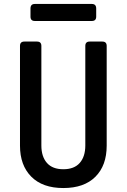

<svg xmlns="http://www.w3.org/2000/svg" viewBox="-20 -940 640 970"><path d="M300 10Q195 10 138 -47.5Q81 -105 81 -204V-708Q81 -730 103 -730H167Q189 -730 189 -708V-205Q189 -149 217 -117Q245 -85 300 -85Q355 -85 383 -117Q411 -149 411 -205V-708Q411 -730 433 -730H497Q519 -730 519 -708V-204Q519 -104 462 -47Q405 10 300 10ZM156 -834Q134 -834 134 -856V-897Q134 -920 156 -920H444Q466 -920 466 -897V-856Q466 -834 444 -834Z"/></svg>

Font: Pitagon Sans Mono SemiBold
Style: Regular
Weight: 600
Monospace: yes
Designer: Travis Tran
Foundry: Pitagon
Version: Version 1.001; ttfautohint (v1.8.4.7-5d5b);gftools[0.9.26]